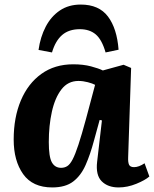

<svg xmlns="http://www.w3.org/2000/svg" viewBox="-20 -808 675 842"><path d="M542 -118Q541 -96 546 -85.5Q551 -75 568 -75Q589 -75 614 -92L635 -34Q617 -18 578 -2Q539 14 500 14Q453 14 426 -13Q399 -40 406 -99L427 -280L417 -282L392 -191Q376 -131 355.5 -84.5Q335 -38 301 -12Q267 14 209 14Q123 14 81.5 -44.5Q40 -103 40 -196Q40 -293 71.5 -367.5Q103 -442 161.5 -484Q220 -526 301 -526Q345 -526 379 -517Q413 -508 431 -499L522 -524L555 -510ZM248 -72Q263 -72 275 -79.5Q287 -87 298.5 -109Q310 -131 324 -173.5Q338 -216 357 -286L397 -436Q386 -442 365 -447.5Q344 -453 324 -453Q278 -453 249.5 -416Q221 -379 207.5 -318Q194 -257 194 -185Q194 -120 207.5 -96Q221 -72 248 -72ZM334 -788Q414 -788 453.5 -735.5Q493 -683 500 -590L443 -578Q427 -634 400 -657Q373 -680 330 -680Q282 -680 252.5 -654.5Q223 -629 208 -578L149 -589Q157 -646 180.5 -691Q204 -736 242.5 -762Q281 -788 334 -788Z"/></svg>

Font: Literata 12pt
Style: Bold Italic
Weight: 700
Italic angle: -2°
Designer: Latin by Veronika Burian and Jose Scaglione. Greek by Irene Vlachou. Cyrillic by Vera Evstafieva
Foundry: TypeTogether
Version: Version 3.002